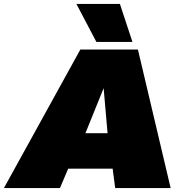

<svg xmlns="http://www.w3.org/2000/svg" viewBox="-62 -960 937 980"><path d="M-42 0 348 -707H642L809 0H526L513 -99H286L244 0ZM374 -280H487L467 -510ZM430 -746 328 -940H550L614 -746Z"/></svg>

Font: Georama Expanded Black
Style: Italic
Weight: 900
Width: 7
Italic angle: -9°
Designer: Jean-Baptiste Levee
Foundry: Production Type
Version: Version 1.000